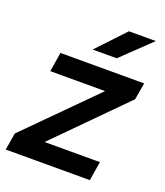

<svg xmlns="http://www.w3.org/2000/svg" viewBox="-136 -788 752 877"><g transform="rotate(20 240.5 -350.0)"><path d="M75 -17 9 -83 410 -486 472 -418ZM-5 0 9 -83 79 -93H419L404 0ZM64 -406 79 -500H486L472 -418L400 -406ZM212 -565 339 -700H470L329 -565Z"/></g></svg>

Font: Figtree Light SemiBold
Style: Italic
Weight: 600
Italic angle: -9.5°
Version: Version 2.001;gftools[0.9.30]